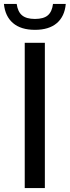

<svg xmlns="http://www.w3.org/2000/svg" viewBox="-53 -958 355 978"><path d="M73 0V-740H175.5V0ZM-33 -938H32Q37.5 -898 59.5 -879.8Q81.5 -861.5 125 -861.5Q169 -861.5 190.5 -879.8Q212 -898 217 -938H282Q276.5 -874.5 236.5 -840.2Q196.5 -806 125 -806Q53.5 -806 13.2 -840.5Q-27 -875 -33 -938Z"/></svg>

Font: Encode Sans Semi Condensed Medium
Style: Regular
Weight: 500
Width: 4
Designer: Multiple Designers
Foundry: Impallari Type
Version: Version 2.000